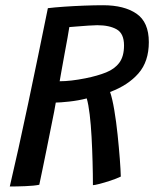

<svg xmlns="http://www.w3.org/2000/svg" viewBox="-20 -682 587 716"><path d="M16.5 13.5Q31.5 -50 49 -129.2Q66.5 -208.5 85.2 -296.8Q104 -385 122.5 -475.5Q141 -566 158.5 -651.5Q182.5 -654.5 218.5 -657Q254.5 -659.5 293.2 -661Q332 -662.5 364.5 -662.5Q443 -662.5 489 -631Q535 -599.5 535 -525Q535 -452.5 496.2 -408.2Q457.5 -364 390.5 -339Q399 -314.5 406.2 -271.5Q413.5 -228.5 418.5 -180.2Q423.5 -132 426.8 -89.5Q430 -47 430.5 -23.5Q413.5 -15.5 391.5 -8.2Q369.5 -1 351 3.8Q332.5 8.5 326.5 8.5Q326.5 -32 325.2 -78.8Q324 -125.5 321.5 -171.2Q319 -217 314.5 -254.8Q310 -292.5 303.5 -315Q272.5 -307 237.8 -303.2Q203 -299.5 188 -299.5Q187 -291 181.8 -264.8Q176.5 -238.5 169.2 -202Q162 -165.5 154 -126.2Q146 -87 138.8 -51.8Q131.5 -16.5 126.5 7Q107 11 74.8 12.2Q42.5 13.5 16.5 13.5ZM202.5 -379Q243 -379 298.5 -390Q343.5 -399 375.8 -412Q408 -425 425.2 -448.5Q442.5 -472 442.5 -512.5Q442.5 -557 415.2 -572.5Q388 -588 342.5 -588Q331.5 -588 309.2 -586.5Q287 -585 266 -583.2Q245 -581.5 238.5 -581Q237 -570 231.8 -541Q226.5 -512 220.2 -478Q214 -444 209 -416Q204 -388 202.5 -379Z"/></svg>

Font: Grandstander
Style: Italic
Weight: 400
Italic angle: -15°
Designer: Tyler Finck
Foundry: Etcetera Type Co
Version: Version 1.200; ttfautohint (v1.8.3)